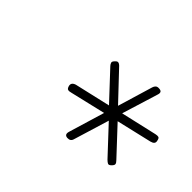

<svg xmlns="http://www.w3.org/2000/svg" viewBox="-78 -1211 721 721"><g transform="rotate(45 282.5 -850.5)"><path d="M318 -663Q300 -664 306 -684L349 -827L209 -794Q199 -791 193 -792.5Q187 -794 184 -805Q180 -821 199 -827L342 -860L241 -968Q237 -972 234.5 -978.5Q232 -985 241 -993Q247 -1000 252.5 -999Q258 -998 263 -993L367 -883L409 -1023Q411 -1030 416 -1034.5Q421 -1039 431 -1038Q448 -1037 443 -1020L398 -874L542 -907Q551 -909 556.5 -907.5Q562 -906 564 -894Q568 -879 548 -874L407 -841L507 -734Q514 -727 515 -721.5Q516 -716 508 -708Q500 -700 494.5 -702.5Q489 -705 482 -712L382 -819L339 -678Q335 -662 318 -663Z"/></g></svg>

Font: Playwrite CO Thin
Style: Regular
Weight: 250
Version: Version 1.002